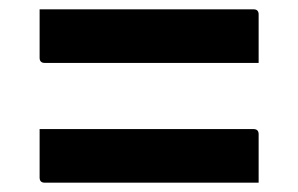

<svg xmlns="http://www.w3.org/2000/svg" viewBox="-20 -505 640 412"><path d="M65 -485H524Q535 -485 535 -474V-370H76Q65 -370 65 -381ZM65 -228H524Q535 -228 535 -217V-113H76Q65 -113 65 -124Z"/></svg>

Font: Recursive Sn Lnr St SmB
Style: Regular
Weight: 600
Version: Version 1.079;hotconv 1.0.112;makeotfexe 2.5.65598; ttfautoh